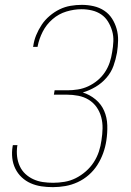

<svg xmlns="http://www.w3.org/2000/svg" viewBox="-20 -763 540 791"><path d="M198 8Q173 8 150 4.5Q127 1 106.5 -8Q86 -17 69.5 -32.5Q53 -48 43 -68.5Q33 -89 30.5 -112.5Q28 -136 32 -160L33 -165H52L51 -161Q48 -139 50.5 -118Q53 -97 61.5 -78.5Q70 -60 84.5 -46.5Q99 -33 117.5 -24.5Q136 -16 156.5 -13Q177 -10 199 -10Q222 -10 246 -14Q270 -18 292 -29Q314 -40 333.5 -57Q353 -74 366.5 -95Q380 -116 387.5 -139Q395 -162 398 -185Q402 -210 402.5 -234Q403 -258 397 -280.5Q391 -303 378 -321.5Q365 -340 345.5 -352Q326 -364 302.5 -368.5Q279 -373 255 -373H202L205 -391H258Q279 -391 301 -394.5Q323 -398 343.5 -407.5Q364 -417 382 -432Q400 -447 412.5 -466Q425 -485 432 -506Q439 -527 442 -548Q446 -570 447 -592.5Q448 -615 442 -635.5Q436 -656 425 -674Q414 -692 397 -703.5Q380 -715 359 -720Q338 -725 316 -725Q285 -725 253.5 -715.5Q222 -706 196.5 -684Q171 -662 156 -632.5Q141 -603 135 -572V-570H116L117 -573Q120 -596 129 -618Q138 -640 151.5 -660.5Q165 -681 184.5 -697.5Q204 -714 225.5 -724.5Q247 -735 270.5 -739Q294 -743 317 -743Q342 -743 366 -737.5Q390 -732 409.5 -719Q429 -706 441.5 -686.5Q454 -667 460.5 -644Q467 -621 466.5 -596Q466 -571 462 -546Q457 -518 447.5 -491.5Q438 -465 418.5 -442.5Q399 -420 373.5 -405Q348 -390 321 -382Q350 -373 373.5 -353.5Q397 -334 409 -306.5Q421 -279 422 -247Q423 -215 418 -183Q414 -157 405 -132Q396 -107 381.5 -84Q367 -61 346 -42.5Q325 -24 300 -12.5Q275 -1 249 3.5Q223 8 198 8Z"/></svg>

Font: Iosevka Thin
Style: Italic
Weight: 100
Italic angle: -9°
Monospace: yes
Designer: Belleve Invis
Foundry: Belleve Invis
Version: Version 32.5.0; ttfautohint (v1.8.4)